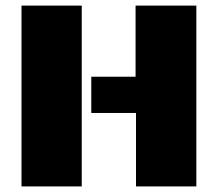

<svg xmlns="http://www.w3.org/2000/svg" viewBox="-20 -668 780 688"><path d="M465.8 -647.9H683.6V0H467.3V-263.2H307.1V-393.1H465.8ZM272.9 0H57.1V-647.9H272.9Z"/></svg>

Font: Black Ops One
Style: Regular
Weight: 400
Designer: James Grieshaber
Foundry: James Grieshaber
Version: Version 1.002